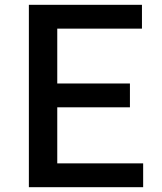

<svg xmlns="http://www.w3.org/2000/svg" viewBox="-20 -778 675 798"><path d="M218 -99H575V0H100V-758H570V-659H218V-431H520V-332H218Z"/></svg>

Font: Biryani DemiBold
Style: Regular
Weight: 600
Designer: Dan Reynolds and Mathieu Réguer
Foundry: Dan Reynolds and Mathieu Réguer
Version: Version 1.003;PS 001.003;hotconv 1.0.70;makeotf.lib2.5.58329